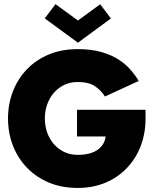

<svg xmlns="http://www.w3.org/2000/svg" viewBox="-20 -914 781 946"><path d="M359.5 -373H697V-329Q697 -257 673.5 -195.2Q650 -133.5 605.8 -86.8Q561.5 -40 500 -14Q438.5 12 363 12Q284.5 12 221.5 -14.2Q158.5 -40.5 113.2 -87.2Q68 -134 43.8 -196.2Q19.5 -258.5 19.5 -330.5Q19.5 -402 43.8 -464.2Q68 -526.5 113.2 -573.2Q158.5 -620 221.5 -646Q284.5 -672 363 -672Q430.5 -672 481 -657.2Q531.5 -642.5 566.8 -619Q602 -595.5 625.5 -567.8Q649 -540 663.5 -515L497 -438.5Q480.5 -466 449.5 -488Q418.5 -510 363 -510Q326.5 -510 296.8 -495.8Q267 -481.5 245.5 -456.8Q224 -432 212.5 -399.5Q201 -367 201 -330.5Q201 -293.5 212.5 -261Q224 -228.5 245.5 -203.8Q267 -179 296.8 -165Q326.5 -151 363 -151Q393 -151 417.5 -157Q442 -163 459.5 -175Q477 -187 487.5 -203.8Q498 -220.5 500.5 -241.5H359.5ZM364 -703.5 200.5 -823.5 253.5 -893.5 364 -813 473.5 -893 526.5 -823Z"/></svg>

Font: League Spartan Thin ExtraBold
Style: Regular
Weight: 800
Version: Version 2.002